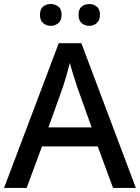

<svg xmlns="http://www.w3.org/2000/svg" viewBox="-20 -931 694 951"><path d="M540 0 464 -206H188L112 0H0L271 -717H383L653 0ZM362 -501Q359 -512 351.5 -534Q344 -556 337 -580Q330 -604 326 -619Q318 -588 308 -553Q298 -518 292 -501L220 -300H434ZM178 -857Q178 -886 193.5 -898.5Q209 -911 231 -911Q253 -911 269 -898.5Q285 -886 285 -857Q285 -830 269 -816.5Q253 -803 231 -803Q209 -803 193.5 -816.5Q178 -830 178 -857ZM369 -857Q369 -886 384.5 -898.5Q400 -911 422 -911Q443 -911 459 -898.5Q475 -886 475 -857Q475 -830 459 -816.5Q443 -803 422 -803Q400 -803 384.5 -816.5Q369 -830 369 -857Z"/></svg>

Font: Noto Sans Myanmar Medium
Style: Regular
Weight: 500
Designer: Monotype Design Team
Foundry: Monotype Imaging Inc.
Version: Version 2.107; ttfautohint (v1.8.4.7-5d5b)